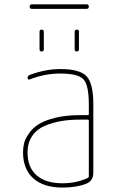

<svg xmlns="http://www.w3.org/2000/svg" viewBox="-20 -845 540 875"><path d="M384.8 -41V-294.9Q384.8 -299.8 379.9 -299.8H344.7Q298.8 -299.8 260.3 -293.5Q221.7 -287.1 185.1 -272Q148.4 -256.8 127 -225.6Q105.5 -194.3 105.5 -150.4Q105.5 -82 147 -45.9Q188.5 -9.8 264.6 -9.8Q329.1 -9.8 379.9 -34.2Q384.8 -36.1 384.8 -41ZM379.9 -320.3Q384.8 -320.3 384.8 -325.2V-370.1Q384.8 -457 360.4 -483.4Q335.9 -509.8 254.9 -509.8Q183.6 -509.8 116.2 -483.4Q112.3 -481.4 108.9 -483.4Q105.5 -485.4 105.5 -489.3Q105.5 -500 116.2 -503.9Q188.5 -530.3 254.9 -530.3Q343.8 -530.3 374.5 -497.6Q405.3 -464.8 405.3 -370.1V-58.6Q405.3 -20.5 373 -7.8Q329.1 9.8 264.6 9.8Q178.7 9.8 131.8 -32.2Q85 -74.2 85 -150.4Q85 -172.9 89.8 -192.4Q94.7 -211.9 111.3 -236.3Q127.9 -260.7 155.3 -278.3Q182.6 -295.9 231.4 -308.1Q280.3 -320.3 344.7 -320.3ZM125 -804.7Q115.2 -804.7 115.2 -814.9Q115.2 -825.2 125 -825.2H375Q384.8 -825.2 384.8 -814.9Q384.8 -804.7 375 -804.7ZM320.3 -700.2Q320.3 -710 330.1 -710Q339.8 -710 339.8 -700.2V-620.1Q339.8 -610.4 330.1 -610.4Q320.3 -610.4 320.3 -620.1ZM160.2 -700.2Q160.2 -710 169.9 -710Q179.7 -710 179.7 -700.2V-620.1Q179.7 -610.4 169.9 -610.4Q160.2 -610.4 160.2 -620.1Z"/></svg>

Font: Rounded-X Mgen+ 1mn thin
Style: Regular
Weight: 100
Designer: [Source Han Sans]
Ryoko NISHIZUKA  (kana & ideographs); Paul D. Hunt (Latin, Greek & Cyrillic); Wenlong ZHANG  (bopomofo
Version: Version 1.059.20150602